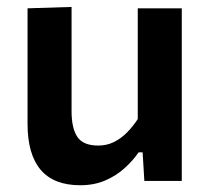

<svg xmlns="http://www.w3.org/2000/svg" viewBox="-20 -522 606 554"><path d="M211.5 12.5Q135 12.5 97.2 -32.2Q59.5 -77 59.5 -164.5Q59.5 -197.5 59.5 -222Q59.5 -246.5 59.5 -272Q59.5 -320 59.5 -357.5Q59.5 -395 59.5 -428.5Q59.5 -462 59.5 -498L186.5 -502Q186.5 -448.5 186.5 -396.2Q186.5 -344 186.5 -287V-201Q186.5 -152 203.2 -127Q220 -102 263.5 -102Q288 -102 308.8 -112.2Q329.5 -122.5 346.5 -139.8Q363.5 -157 377.5 -178.5V-287Q377.5 -344 377.5 -394.2Q377.5 -444.5 377.5 -498H504.5Q504.5 -444.5 504.5 -392.2Q504.5 -340 504.5 -272V-217Q504.5 -155 504.5 -104.5Q504.5 -54 504.5 0H396.5L391.5 -82.5H380Q363.5 -58.5 339.5 -36.8Q315.5 -15 283.5 -1.2Q251.5 12.5 211.5 12.5Z"/></svg>

Font: Commissioner Thin SemiBold
Style: Regular
Weight: 600
Version: Version 1.000